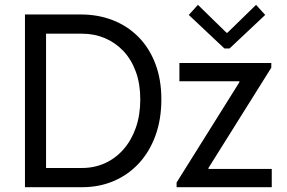

<svg xmlns="http://www.w3.org/2000/svg" viewBox="-20 -780 1195 800"><path d="M84 0V-719.7H316.4Q389.2 -719.7 450.7 -695.6Q512.2 -671.4 557.4 -625.5Q602.5 -579.6 627.4 -514.2Q652.3 -448.7 652.3 -366.2Q652.3 -281.7 627.4 -214.1Q602.5 -146.5 557.9 -98.6Q513.2 -50.8 453.1 -25.4Q393.1 0 322.3 0ZM171.9 -80.1H322.3Q373 -80.1 417 -99.9Q460.9 -119.6 494.1 -157.2Q527.3 -194.8 545.9 -247.6Q564.5 -300.3 564.5 -366.2Q564.5 -430.7 545.9 -481.4Q527.3 -532.2 494.1 -567.4Q460.9 -602.5 417 -621.1Q373 -639.6 322.3 -639.6H171.9ZM715.8 0V-19.5L977.5 -437.5V-441.4H727.5V-517.6H1110.4V-498L848.6 -80.1V-76.2H1112.3V0ZM804.7 -759.8 923.8 -643.6H927.7L1046.9 -759.8L1085 -717.8L936.5 -578.1H915L766.6 -717.8Z"/></svg>

Font: Reddit Sans
Style: Regular
Weight: 400
Designer: Stephen Hutchings
Foundry: Reddit
Version: Version 1.014